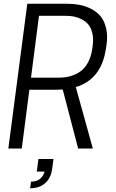

<svg xmlns="http://www.w3.org/2000/svg" viewBox="-20 -800 624 1034"><path d="M138.2 -316.9 97.2 0H24.9L127 -779.8H340.8Q376.5 -779.8 408.2 -773.9Q439.9 -768.1 470.9 -752.2Q502 -736.3 522.2 -711.7Q542.5 -687 551.8 -646.5Q561 -606 553.2 -554.2L549.8 -534.2Q524.9 -372.1 388.2 -331.1L480 0H400.9L317.9 -317.9Q306.6 -316.9 285.2 -316.9ZM147 -381.8H295.9Q318.4 -381.8 338.9 -385Q359.4 -388.2 383.1 -398.4Q406.7 -408.7 424.8 -425Q442.9 -441.4 457.3 -470.5Q471.7 -499.5 477.1 -538.1L479 -553.2Q484.4 -591.8 477.3 -621.3Q470.2 -650.9 455.6 -668.2Q440.9 -685.5 419.4 -696.3Q397.9 -707 377.7 -710.9Q357.4 -714.8 335 -714.8H189.9ZM268.1 56.2 261.2 106.9Q254.9 158.2 223.6 186Q192.4 213.9 142.1 213.9L147 178.2Q204.1 178.2 220.2 124H178.2L187 56.2Z"/></svg>

Font: Cooper Hewitt
Style: Book Italic
Weight: 706
Designer: Village Type and Design LLC
Foundry: Cooper Hewitt Smithsonian Design Museum
Version: 1.000